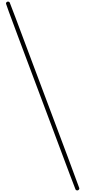

<svg xmlns="http://www.w3.org/2000/svg" viewBox="-20 -1470 1084 2439"><path d="M988 922Q988 933 980 941Q972 949 962 949Q947 949 940 938Q936 934 645 155Q554 -86 394.5 -512Q235 -938 204 -1020Q56 -1416 56 -1424Q56 -1436 64 -1443Q72 -1450 84 -1450Q97 -1448 103 -1439Q107 -1435 398 -656Q489 -415 648.5 11Q808 437 839 519Q988 918 988 922Z"/></svg>

Font: KaTeX_Size3
Style: Regular
Weight: 400
Version: Version 1.1; ttfautohint (v1.3)